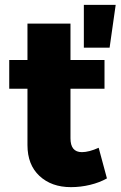

<svg xmlns="http://www.w3.org/2000/svg" viewBox="-20 -762 496 790"><path d="M420 -28Q390 -11 351 -1.5Q312 8 272 8Q192 8 142.5 -38Q93 -84 93 -165V-397H18V-515H93V-665H270V-515H410V-397H270V-193Q270 -136 317 -136Q346 -136 386 -154ZM325 -742H456L431 -566H325Z"/></svg>

Font: Montserrat arm2
Style: Bold
Weight: 700
Designer: Julieta Ulanovsky
Foundry: Julieta Ulanovsky
Version: Version 6.000